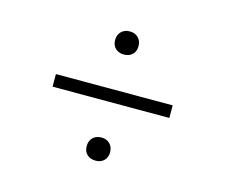

<svg xmlns="http://www.w3.org/2000/svg" viewBox="-68 -675 692 590"><g transform="rotate(15 278.0 -380.5)"><path d="M278.5 -512Q262 -512 251.5 -521.8Q241 -531.5 241 -548.5Q241 -565 251.2 -575.2Q261.5 -585.5 278.5 -585.5Q295 -585.5 305.2 -575.2Q315.5 -565 315.5 -548.5Q315.5 -531.5 305.2 -521.8Q295 -512 278.5 -512ZM92.5 -360V-400H464V-360ZM278.5 -174.5Q262 -174.5 251.5 -184.2Q241 -194 241 -211Q241 -227.5 251.2 -237.8Q261.5 -248 278.5 -248Q295 -248 305.2 -237.8Q315.5 -227.5 315.5 -211Q315.5 -194 305.2 -184.2Q295 -174.5 278.5 -174.5Z"/></g></svg>

Font: Encode Sans Expanded Expanded ExtraLight
Style: Regular
Weight: 200
Width: 7
Designer: Multiple Designers
Foundry: Impallari Type
Version: Version 3.000; ttfautohint (v1.8.3) -l 8 -r 50 -G 200 -x 14 